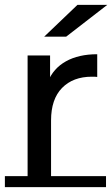

<svg xmlns="http://www.w3.org/2000/svg" viewBox="-22 -757 459 786"><path d="M91 0V-530H183V-386L174 -422Q196 -477 248 -506Q300 -535 376 -535V-442Q370 -443 364.5 -443Q359 -443 354 -443Q277 -443 232 -397Q187 -351 187 -264V0ZM-2 -36H412V9H-2ZM159 -607 295 -737H417L249 -607Z"/></svg>

Font: Montserrat Underline Thin Medium
Style: Regular
Weight: 500
Version: Version 9.000